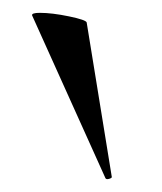

<svg xmlns="http://www.w3.org/2000/svg" viewBox="-20 -751 253 299"><path d="M42 -731Q61 -731 87.5 -725.5Q114 -720 115 -716L154 -476Q155 -474 150 -472.5Q145 -471 144 -474L30 -727Q29 -731 42 -731Z"/></svg>

Font: Cormorant Garamond SemiBold
Style: Regular
Weight: 600
Designer: Christian Thalmann (Catharsis Fonts)
Foundry: Catharsis Fonts
Version: Version 4.000